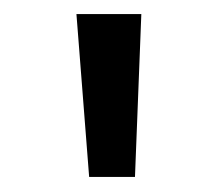

<svg xmlns="http://www.w3.org/2000/svg" viewBox="-20 -728 311 266"><path d="M167 -482.9H103.5L85.9 -708.5H175.8Z"/></svg>

Font: RGR Online_21
Style: Regular
Weight: 400
Italic angle: -12°
Designer: vernon adams
Foundry: vernon adams
Version: Version 1.000